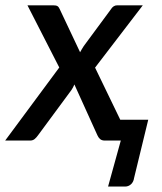

<svg xmlns="http://www.w3.org/2000/svg" viewBox="-56 -530 610 724"><path d="M503 -78.5 449.5 141.5Q447.5 156 438 164.8Q428.5 173.5 415.5 173.5H351.5L399.5 0H339Q327.5 0 321 -6Q314.5 -12 311 -20.5L224.5 -211.5Q222 -205.5 219.2 -200.2Q216.5 -195 213 -190L87.5 -20Q82 -12 75 -6Q68 0 57.5 0H-36.5L167.5 -275.5L47.5 -510H144Q155.5 -510 160.5 -507Q165.5 -504 169 -496L246 -333Q249 -338.5 252.5 -344.5Q256 -350.5 260 -356.5L361.5 -494Q371 -510 386 -510H482.5L302.5 -275L397.5 -78.5Z"/></svg>

Font: Lato SemiBold
Style: Italic
Weight: 600
Italic angle: -7°
Designer: Lukasz Dziedzic with Adam Twardoch and Botio Nikoltchev
Foundry: tyPoland Lukasz Dziedzic
Version: Version 2.015; 2015-08-06; http://www.latofonts.com/